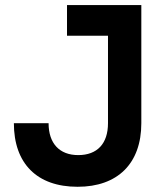

<svg xmlns="http://www.w3.org/2000/svg" viewBox="-20 -713 626 743"><path d="M280.3 9.8C435.1 9.8 526.9 -80.1 526.9 -236.3V-693.4H239.3V-574.7H397.9V-236.3C397.9 -157.2 356.4 -112.8 282.7 -112.8C210 -112.8 168 -158.2 168 -236.3H33.7C33.7 -80.6 122.6 9.8 280.3 9.8Z"/></svg>

Font: Cascadia Mono NF
Style: Bold
Weight: 700
Monospace: yes
Designer: Aaron Bell
Foundry: Saja Typeworks
Version: Version 2404.023